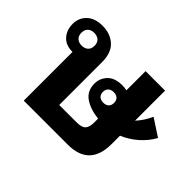

<svg xmlns="http://www.w3.org/2000/svg" viewBox="-116 -785 1003 1003"><g transform="rotate(45 385.0 -284.0)"><path d="M151 -568Q208 -568 245.5 -534.5Q283 -501 283 -431V-115H412Q449 -115 463 -130Q477 -145 477 -179V-208Q414 -215 374 -242.5Q334 -270 334 -324Q334 -364 361.5 -392.5Q389 -421 444 -421Q461 -421 477 -417V-559H621V-337Q653 -371 675 -420L770 -358Q746 -314 706.5 -279.5Q667 -245 621 -226V-164Q621 0 461 0H136V-360H134Q86 -360 59.5 -389.5Q33 -419 33 -464Q33 -509 64 -538.5Q95 -568 151 -568ZM146 -417Q168 -417 181.5 -429Q195 -441 195 -464Q195 -487 181.5 -499Q168 -511 146 -511Q125 -511 111.5 -499Q98 -487 98 -464Q98 -441 111.5 -429Q125 -417 146 -417ZM437 -286Q456 -286 467 -296Q478 -306 478 -325Q478 -344 467 -354Q456 -364 437 -364Q418 -364 407 -353.5Q396 -343 396 -325Q396 -306 407 -296Q418 -286 437 -286Z"/></g></svg>

Font: Noto Sans Thai Looped
Style: Bold
Weight: 700
Designer: Sasikarn Vongin, Ben Mitchell
Foundry: The Fontpad Ltd
Version: Version 1.001; ttfautohint (v1.8.4.7-5d5b)